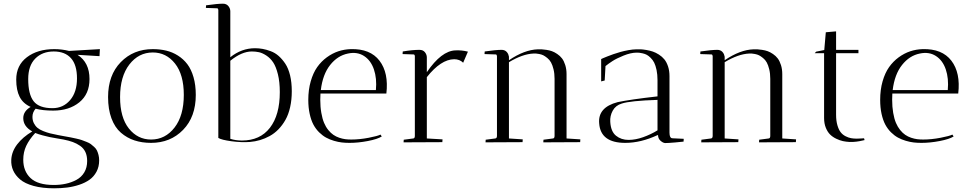

<svg xmlns="http://www.w3.org/2000/svg" viewBox="-20 -770 5248 1040"><path d="M67.9 -338.9Q67.9 -416 125.7 -460Q183.6 -503.9 273.9 -503.9Q315.9 -503.9 354 -494.1L521 -503.9L519 -465.8L399.9 -473.1Q464.8 -431.6 464.8 -341.8Q464.8 -260.7 409.7 -215.8Q354.5 -170.9 268.1 -170.9Q211.9 -170.9 172.9 -181.2Q155.8 -161.6 155.8 -137.2Q155.8 -118.2 163.3 -103Q170.9 -87.9 182.6 -77.9Q194.3 -67.9 213.9 -60.1Q233.4 -52.2 251.7 -47.6Q270 -43 295.9 -38.1Q306.6 -36.1 327.6 -32.2Q350.1 -28.3 361.3 -26.1Q372.6 -23.9 392.3 -19.5Q412.1 -15.1 422.4 -11.5Q432.6 -7.8 448.2 -1.7Q463.9 4.4 471.9 10.5Q480 16.6 490.2 25.9Q500.5 35.2 505.4 45.7Q510.3 56.2 513.7 69.6Q517.1 83 517.1 99.1Q517.1 133.3 502.7 160.2Q488.3 187 464.8 203.6Q441.4 220.2 408.9 231Q376.5 241.7 343.3 245.8Q310.1 250 272.9 250Q209.5 250 162.1 237.1Q114.7 224.1 88.9 201.9Q63 179.7 51.3 153.1Q39.6 126.5 41 96.2Q43 51.3 73.2 11.7Q103.5 -27.8 154.8 -58.1Q106 -85.4 106 -129.9Q106 -167.5 146 -190.9Q105 -209 86.4 -245.4Q67.9 -281.7 67.9 -338.9ZM324.2 -14.2Q317.4 -15.6 290.5 -20Q263.7 -24.4 248.5 -27.6Q233.4 -30.8 210.4 -36.9Q187.5 -43 170.9 -49.8Q138.2 -14.2 122.1 20Q106 54.2 106 95.2Q106 157.2 145.5 194.6Q185.1 231.9 271 231.9Q305.7 231.9 336.2 225.3Q366.7 218.8 393.8 204.3Q420.9 189.9 436.5 163.8Q452.1 137.7 452.1 102.1Q452.1 73.7 442.4 53.2Q432.6 32.7 413.8 19.8Q395 6.8 374.3 -0.7Q353.5 -8.3 324.2 -14.2ZM132.8 -341.8Q132.8 -259.3 162.1 -221.7Q191.4 -184.1 264.2 -184.1Q322.3 -184.1 359.6 -227.5Q397 -271 397 -345.2Q397 -418.5 364.5 -454.8Q332 -491.2 271 -491.2Q209 -491.2 170.9 -452.6Q132.8 -414.1 132.8 -341.8Z M565.4 -244.1Q565.4 -362.8 634 -433.3Q702.6 -503.9 807.6 -503.9Q846.7 -503.9 880.4 -495.8Q914.1 -487.8 943.8 -469Q973.6 -450.2 994.9 -422.1Q1016.1 -394 1028.3 -351.6Q1040.5 -309.1 1040.5 -255.9Q1040.5 -137.2 971.9 -66.7Q903.3 3.9 798.3 3.9Q749 3.9 708.3 -9.5Q667.5 -22.9 634.8 -51.3Q602.1 -79.6 583.7 -128.9Q565.4 -178.2 565.4 -244.1ZM630.4 -244.1Q630.4 -133.8 678 -74Q725.6 -14.2 798.3 -14.2Q875 -14.2 925.3 -78.9Q975.6 -143.6 975.6 -255.9Q975.6 -365.7 928 -425.8Q880.4 -485.8 807.6 -485.8Q731 -485.8 680.7 -420.7Q630.4 -355.5 630.4 -244.1Z M1227.5 -709V-460Q1288.6 -508.8 1361.3 -508.8Q1382.3 -508.8 1402.6 -505.1Q1422.9 -501.5 1446.5 -492.7Q1470.2 -483.9 1489.7 -466.6Q1509.3 -449.2 1525.6 -424.6Q1542 -399.9 1551.3 -361.8Q1560.5 -323.7 1560.5 -275.9Q1560.5 -229 1551.5 -189.2Q1542.5 -149.4 1526.1 -120.6Q1509.8 -91.8 1488.3 -69.6Q1466.8 -47.4 1440.9 -33.2Q1415 -19 1388.4 -11.2Q1361.8 -3.4 1333.5 -1Q1287.6 2.4 1233.6 -4.9Q1179.7 -12.2 1162.6 -22.9V-716.8Q1161.1 -725.1 1156.2 -725.1L1095.2 -727.1L1096.2 -741.2Q1157.7 -750 1187.5 -750Q1206.5 -750 1217 -737.1Q1227.5 -724.1 1227.5 -709ZM1344.2 -491.2Q1289.6 -491.2 1227.5 -440.9V-18.1Q1255.9 -8.8 1290.5 -8.8Q1388.7 -8.8 1442.1 -77.9Q1495.6 -147 1495.6 -271Q1495.6 -326.2 1485.4 -367.4Q1475.1 -408.7 1460 -431.6Q1444.8 -454.6 1423.3 -468.8Q1401.9 -482.9 1383.3 -487.1Q1364.7 -491.2 1344.2 -491.2Z M2072.8 -263.2H1715.8Q1714.8 -252 1714.8 -230Q1714.8 -190.9 1720.5 -158.7Q1726.1 -126.5 1735.4 -104.5Q1744.6 -82.5 1758.1 -65.9Q1771.5 -49.3 1785.9 -39.6Q1800.3 -29.8 1817.6 -23.9Q1835 -18.1 1850.3 -16.1Q1865.7 -14.2 1882.8 -14.2Q1927.2 -14.2 1976.8 -23.7Q2026.4 -33.2 2041 -41L2047.9 -30.8Q2024.4 -16.1 1972.4 -6.1Q1920.4 3.9 1873 3.9Q1851.6 3.9 1831.8 1.7Q1812 -0.5 1788.8 -7.3Q1765.6 -14.2 1746.3 -24.7Q1727.1 -35.2 1708.7 -53.2Q1690.4 -71.3 1677.7 -95Q1665 -118.7 1657.5 -153.1Q1649.9 -187.5 1649.9 -229Q1649.9 -283.7 1663.1 -329.6Q1676.3 -375.5 1698.2 -406.5Q1720.2 -437.5 1750.2 -459.5Q1780.3 -481.4 1812.7 -492.2Q1845.2 -502.9 1879.9 -503.9Q1985.4 -506.8 2035.6 -441.2Q2085.9 -375.5 2072.8 -263.2ZM1864.7 -480Q1808.6 -468.8 1768.3 -418Q1728 -367.2 1717.8 -282.2H2016.1Q2022 -345.2 2005.4 -394Q1988.8 -442.9 1951.7 -466.8Q1914.6 -490.7 1864.7 -480Z M2292 -459V-378.9Q2371.1 -494.6 2446.8 -497.1Q2481 -499 2514.6 -490.2L2488.8 -430.2Q2469.7 -449.2 2439.9 -449.2Q2368.2 -448.2 2292 -352.1V-20L2377 -15.1Q2377 -14.6 2376.5 -7.6Q2376 -0.5 2376 0L2166 1Q2166 -8.3 2167 -13.2L2218.8 -20Q2227.1 -21 2227.1 -34.2V-467.8Q2225.1 -475.1 2220.7 -475.1L2160.6 -477.1L2161.6 -491.2Q2214.4 -500 2252 -500Q2271.5 -500 2281.7 -487.1Q2292 -474.1 2292 -459Z M2671.9 -466.8Q2670.4 -475.1 2665.5 -475.1L2604.5 -477.1L2605.5 -491.2Q2667 -500 2696.8 -500Q2713.9 -500 2724.1 -489.3Q2734.4 -478.5 2735.8 -464.8H2736.8V-443.8Q2820.3 -500.5 2893.6 -502.9Q2903.8 -503.4 2913.3 -502.9Q2922.9 -502.4 2939.5 -500Q2956.1 -497.6 2969.7 -492.7Q2983.4 -487.8 2998.5 -477.5Q3013.7 -467.3 3024.2 -453.6Q3034.7 -439.9 3041.7 -417.7Q3048.8 -395.5 3048.8 -368.2V-20L3123.5 -15.1Q3123.5 -14.6 3123 -7.6Q3122.6 -0.5 3122.6 0L2922.9 1Q2922.9 -8.3 2923.8 -13.2L2975.6 -20Q2983.9 -21 2983.9 -34.2V-342.8Q2983.9 -371.6 2978.3 -394.5Q2972.7 -417.5 2964.8 -431.6Q2957 -445.8 2944.6 -455.8Q2932.1 -465.8 2922.9 -470.5Q2913.6 -475.1 2900.9 -477.5Q2888.2 -480 2883.3 -480Q2878.4 -480 2871.6 -480Q2870.1 -480 2869.6 -480Q2810.5 -477.5 2736.8 -433.1V-20L2811.5 -15.1Q2811.5 -14.6 2811 -7.6Q2810.5 -0.5 2810.5 0L2609.9 1Q2609.9 -1.5 2610.4 -6.1Q2610.8 -10.7 2610.8 -13.2L2662.6 -20Q2671.9 -21 2671.9 -34.2Z M3544.4 -38.1H3541.5Q3451.2 3.9 3366.7 3.9Q3233.4 3.9 3225.6 -101.1Q3217.3 -188.5 3325.7 -216.8Q3395 -231.4 3541.5 -248V-335.9Q3541.5 -366.2 3536.4 -390.6Q3531.2 -415 3523.7 -430.2Q3516.1 -445.3 3504.6 -456.5Q3493.2 -467.8 3483.6 -472.9Q3474.1 -478 3461.4 -481Q3448.7 -483.9 3442.4 -484.4Q3436 -484.9 3427.7 -484.9Q3396 -484.4 3357.9 -469Q3319.8 -453.6 3297.6 -439.2Q3275.4 -424.8 3259.8 -412.1L3255.4 -334L3236.3 -329.1V-450.2L3247.1 -455.1Q3257.8 -459.5 3270.3 -464.6Q3282.7 -469.7 3302.5 -476.6Q3322.3 -483.4 3341.6 -488.8Q3360.8 -494.1 3383.8 -498.3Q3406.7 -502.4 3426.8 -502.9Q3439 -503.4 3450.4 -502.9Q3461.9 -502.4 3481 -499.3Q3500 -496.1 3515.9 -490.7Q3531.7 -485.4 3549.1 -474.4Q3566.4 -463.4 3578.6 -448.5Q3590.8 -433.6 3598.6 -410.2Q3606.4 -386.7 3606.4 -357.9V-51.8Q3606.4 -21 3622.6 -21L3683.6 -18.1L3682.6 -2.9Q3673.3 -1.5 3636 1.7Q3598.6 4.9 3582.5 4.9Q3570.8 3.9 3557.6 -7.8Q3544.4 -19.5 3544.4 -38.1ZM3384.8 -12.2Q3422.4 -12.2 3464.1 -27.1Q3505.9 -42 3541.5 -64V-229Q3391.6 -224.1 3347.7 -209Q3314.5 -199.2 3298.8 -170.4Q3283.2 -141.6 3285.6 -109.9Q3288.6 -57.6 3316.7 -34.9Q3344.7 -12.2 3384.8 -12.2Z M3840.3 -466.8Q3838.9 -475.1 3834 -475.1L3772.9 -477.1L3773.9 -491.2Q3835.4 -500 3865.2 -500Q3882.3 -500 3892.6 -489.3Q3902.8 -478.5 3904.3 -464.8H3905.3V-443.8Q3988.8 -500.5 4062 -502.9Q4072.3 -503.4 4081.8 -502.9Q4091.3 -502.4 4107.9 -500Q4124.5 -497.6 4138.2 -492.7Q4151.9 -487.8 4167 -477.5Q4182.1 -467.3 4192.6 -453.6Q4203.1 -439.9 4210.2 -417.7Q4217.3 -395.5 4217.3 -368.2V-20L4292 -15.1Q4292 -14.6 4291.5 -7.6Q4291 -0.5 4291 0L4091.3 1Q4091.3 -8.3 4092.3 -13.2L4144 -20Q4152.3 -21 4152.3 -34.2V-342.8Q4152.3 -371.6 4146.7 -394.5Q4141.1 -417.5 4133.3 -431.6Q4125.5 -445.8 4113 -455.8Q4100.6 -465.8 4091.3 -470.5Q4082 -475.1 4069.3 -477.5Q4056.6 -480 4051.8 -480Q4046.9 -480 4040 -480Q4038.6 -480 4038.1 -480Q3979 -477.5 3905.3 -433.1V-20L3980 -15.1Q3980 -14.6 3979.5 -7.6Q3979 -0.5 3979 0L3778.3 1Q3778.3 -1.5 3778.8 -6.1Q3779.3 -10.7 3779.3 -13.2L3831.1 -20Q3840.3 -21 3840.3 -34.2Z M4453.1 -595.2 4508.8 -600.1V-500H4629.9V-481.9H4508.8V-147.9Q4508.8 -115.7 4515.9 -91.6Q4522.9 -67.4 4533.7 -53.7Q4544.4 -40 4560.3 -32Q4576.2 -23.9 4590.1 -21.5Q4604 -19 4621.1 -19Q4630.9 -19 4645.3 -20Q4659.7 -21 4660.2 -21L4663.1 -11.2Q4661.6 -11.2 4648.9 -8.1Q4636.2 -4.9 4618.4 -2.7Q4600.6 -0.5 4582 -1Q4563 -2 4545.9 -5.6Q4528.8 -9.3 4509.5 -18.6Q4490.2 -27.8 4476.3 -41.5Q4462.4 -55.2 4453.1 -78.1Q4443.8 -101.1 4443.8 -130.9V-481.9H4393.1L4400.9 -490.2L4444.8 -499Z M5170.4 -263.2H4813.5Q4812.5 -252 4812.5 -230Q4812.5 -190.9 4818.1 -158.7Q4823.7 -126.5 4833 -104.5Q4842.3 -82.5 4855.7 -65.9Q4869.1 -49.3 4883.5 -39.6Q4897.9 -29.8 4915.3 -23.9Q4932.6 -18.1 4948 -16.1Q4963.4 -14.2 4980.5 -14.2Q5024.9 -14.2 5074.5 -23.7Q5124 -33.2 5138.7 -41L5145.5 -30.8Q5122.1 -16.1 5070.1 -6.1Q5018.1 3.9 4970.7 3.9Q4949.2 3.9 4929.4 1.7Q4909.7 -0.5 4886.5 -7.3Q4863.3 -14.2 4844 -24.7Q4824.7 -35.2 4806.4 -53.2Q4788.1 -71.3 4775.4 -95Q4762.7 -118.7 4755.1 -153.1Q4747.6 -187.5 4747.6 -229Q4747.6 -283.7 4760.7 -329.6Q4773.9 -375.5 4795.9 -406.5Q4817.9 -437.5 4847.9 -459.5Q4877.9 -481.4 4910.4 -492.2Q4942.9 -502.9 4977.5 -503.9Q5083 -506.8 5133.3 -441.2Q5183.6 -375.5 5170.4 -263.2ZM4962.4 -480Q4906.2 -468.8 4866 -418Q4825.7 -367.2 4815.4 -282.2H5113.8Q5119.6 -345.2 5103 -394Q5086.4 -442.9 5049.3 -466.8Q5012.2 -490.7 4962.4 -480Z"/></svg>

Font: Antic Didone
Style: Regular
Weight: 400
Designer: Santiago Orozco
Foundry: Santiago Orozco
Version: Version 2.000